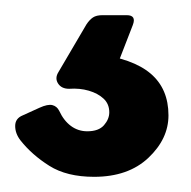

<svg xmlns="http://www.w3.org/2000/svg" viewBox="-20 -24 252 253"><path d="M202 128Q202 159 175.5 184Q149 209 104 209Q68 209 45 194.5Q22 180 7 161Q0 152 0 142Q0 132 10 128L32 118Q43 113 49 114.5Q55 116 58 122Q64 135 73.5 142Q83 149 95 149Q110 149 117 141Q124 133 124 124Q124 113 116.5 106Q109 99 97 95.5Q85 92 71 93Q61 93 56.5 86Q52 79 57 71L94 8Q98 2 102.5 -1Q107 -4 115 -4H147Q160 -4 155 9L129 76L106 47Q155 53 178.5 73Q202 93 202 128Z"/></svg>

Font: Glory ExtraBold
Style: Regular
Weight: 800
Designer: Robert Leuschke
Foundry: Robert Leuschke
Version: Version 1.011